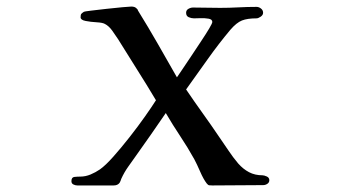

<svg xmlns="http://www.w3.org/2000/svg" viewBox="-20 -564 1040 586"><path d="M802 -14Q802 -7 796 -3Q790 1 783 1Q744 1 705 1.5Q666 2 628 2Q622 2 618.5 1.5Q615 1 611 -4Q601 -17 591 -40Q581 -63 573 -78Q553 -114 530 -148.5Q507 -183 486 -219Q464 -187 441.5 -154.5Q419 -122 396 -90Q384 -73 371.5 -55.5Q359 -38 350 -18Q348 -11 345 -6Q339 2 327 2H216Q210 2 204 -1Q198 -4 198 -11Q198 -23 207 -24Q216 -25 225 -25Q241 -25 256.5 -31.5Q272 -38 285 -47Q302 -59 326 -86Q350 -113 375.5 -145.5Q401 -178 422.5 -208.5Q444 -239 456 -258Q428 -305 398.5 -351.5Q369 -398 340 -445Q333 -456 322.5 -470.5Q312 -485 300 -491Q293 -495 275 -496Q257 -497 241.5 -500Q226 -503 226 -511Q226 -519 228 -521.5Q230 -524 236 -528Q237 -529 257.5 -531.5Q278 -534 305 -537Q332 -540 354 -542Q376 -544 381 -544Q386 -544 390.5 -542.5Q395 -541 399 -536Q401 -534 401 -532Q432 -482 461.5 -430.5Q491 -379 520 -328Q524 -334 536 -351.5Q548 -369 563.5 -392.5Q579 -416 594 -438.5Q609 -461 618.5 -477Q628 -493 628 -497Q628 -505 616.5 -507Q605 -509 591.5 -508.5Q578 -508 572 -508Q564 -508 556 -511.5Q548 -515 548 -525Q548 -533 555 -537Q562 -541 569 -541Q589 -541 610 -540.5Q631 -540 652 -540Q680 -540 707.5 -541.5Q735 -543 763 -543Q770 -543 776.5 -538Q783 -533 783 -525Q783 -518 775.5 -513Q768 -508 763 -508Q735 -508 718.5 -501.5Q702 -495 683 -473Q647 -430 614 -383.5Q581 -337 548 -291Q573 -254 598.5 -218.5Q624 -183 649 -146Q663 -126 677 -105Q691 -84 707 -65Q722 -48 740 -38.5Q758 -29 781 -29Q786 -29 794 -25.5Q802 -22 802 -14Z"/></svg>

Font: Kaisei Opti Medium
Style: Regular
Weight: 500
Designer: Font-Kai, 金井和夫
Foundry: KAZUO KANAI
Version: Version 5.003